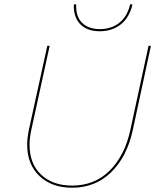

<svg xmlns="http://www.w3.org/2000/svg" viewBox="-20 -872 729 897"><path d="M107 -196Q107 -226 115 -266L201 -658H212L126 -264Q118 -226 118 -196Q118 -107 172 -56Q226 -5 317 -5Q422 -5 492.5 -75Q563 -145 589 -265L674 -658H685L600 -263Q573 -139 499 -67Q425 5 317 5Q222 5 164.5 -49.5Q107 -104 107 -196ZM599 -851 588 -852Q575 -795 537.5 -765.5Q500 -736 447 -736Q392 -736 362.5 -766.5Q333 -797 336 -852L325 -851Q323 -792 355 -759Q387 -726 446 -726Q503 -726 543.5 -757.5Q584 -789 599 -851Z"/></svg>

Font: Ysabeau Hairline
Style: Italic
Weight: 100
Italic angle: -12°
Designer: Christian Thalmann (Catharsis Fonts)
Version: Version 0.003